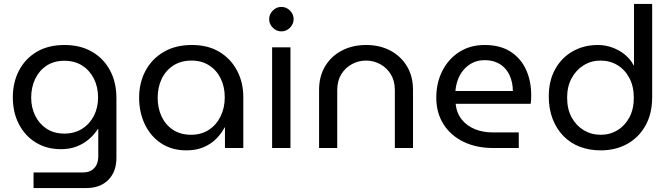

<svg xmlns="http://www.w3.org/2000/svg" viewBox="-20 -750 3395 973"><path d="M150 203V124H400Q437 124 457.5 102Q478 80 478 44V-96H476Q457 -67 430 -44Q403 -21 368 -7.5Q333 6 289 6Q217 6 162 -27.5Q107 -61 76 -120.5Q45 -180 45 -257Q45 -332 76 -392Q107 -452 165.5 -487Q224 -522 307 -522Q387 -522 446 -488Q505 -454 537.5 -393.5Q570 -333 570 -252V50Q570 120 529 161.5Q488 203 417 203ZM306 -73Q357 -73 395.5 -97Q434 -121 455.5 -162.5Q477 -204 477 -256Q477 -309 456 -351Q435 -393 397 -417.5Q359 -442 306 -442Q254 -442 216.5 -417.5Q179 -393 158.5 -350.5Q138 -308 138 -255Q138 -205 158.5 -163.5Q179 -122 216.5 -97.5Q254 -73 306 -73Z M925 12Q851 12 797 -23.5Q743 -59 714 -120Q685 -181 685 -255Q685 -330 717 -390.5Q749 -451 809 -486.5Q869 -522 953 -522Q1034 -522 1092 -487Q1150 -452 1181.5 -392Q1213 -332 1213 -258V0H1120V-104H1118Q1103 -75 1077.5 -48.5Q1052 -22 1014 -5Q976 12 925 12ZM949 -67Q999 -67 1037.5 -91.5Q1076 -116 1097.5 -159.5Q1119 -203 1119 -257Q1119 -310 1098.5 -352Q1078 -394 1040 -418.5Q1002 -443 951 -443Q897 -443 858.5 -418Q820 -393 799.5 -350.5Q779 -308 779 -254Q779 -202 799 -159.5Q819 -117 857 -92Q895 -67 949 -67Z M1359 0V-510H1452V0ZM1406 -591Q1381 -591 1362.5 -609.5Q1344 -628 1344 -653Q1344 -678 1362.5 -696.5Q1381 -715 1406 -715Q1431 -715 1449.5 -696.5Q1468 -678 1468 -653Q1468 -628 1449.5 -609.5Q1431 -591 1406 -591Z M1597 0V-295Q1597 -363 1627.5 -414Q1658 -465 1712 -493.5Q1766 -522 1835 -522Q1905 -522 1958.5 -493.5Q2012 -465 2042.5 -414Q2073 -363 2073 -295V0H1981V-294Q1981 -340 1960.5 -373.5Q1940 -407 1906.5 -425Q1873 -443 1835 -443Q1797 -443 1763.5 -425Q1730 -407 1709.5 -373.5Q1689 -340 1689 -294V0Z M2478 0Q2394 0 2329 -31.5Q2264 -63 2227.5 -120.5Q2191 -178 2191 -255Q2191 -331 2222 -391.5Q2253 -452 2308 -487Q2363 -522 2436 -522Q2515 -522 2567.5 -488Q2620 -454 2646 -396.5Q2672 -339 2672 -268Q2672 -257 2671.5 -245Q2671 -233 2669 -224H2289Q2294 -177 2320 -144.5Q2346 -112 2386.5 -95.5Q2427 -79 2476 -79H2609V0ZM2288 -289H2579Q2579 -308 2575 -329.5Q2571 -351 2561 -371.5Q2551 -392 2534.5 -408.5Q2518 -425 2493.5 -435Q2469 -445 2436 -445Q2401 -445 2374.5 -431.5Q2348 -418 2329 -395.5Q2310 -373 2300 -345Q2290 -317 2288 -289Z M3024 12Q2966 12 2918 -6.5Q2870 -25 2835 -61Q2800 -97 2780.5 -147.5Q2761 -198 2761 -261Q2761 -341 2793.5 -399.5Q2826 -458 2882.5 -490Q2939 -522 3009 -522Q3048 -522 3083.5 -509Q3119 -496 3147 -473Q3175 -450 3191 -419H3193V-730H3285V-258Q3285 -173 3250.5 -112.5Q3216 -52 3157.5 -20Q3099 12 3024 12ZM3024 -67Q3071 -67 3109 -90Q3147 -113 3169.5 -155Q3192 -197 3192 -254Q3192 -312 3169.5 -354.5Q3147 -397 3109 -420Q3071 -443 3023 -443Q2976 -443 2937.5 -419Q2899 -395 2876.5 -353Q2854 -311 2854 -255Q2854 -197 2877 -155Q2900 -113 2938.5 -90Q2977 -67 3024 -67Z"/></svg>

Font: MuseoModerno Thin
Style: Regular
Weight: 400
Version: Version 1.003